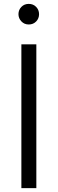

<svg xmlns="http://www.w3.org/2000/svg" viewBox="-20 -968 297 988"><path d="M128 -842Q105 -842 90 -858Q75 -874 75 -895Q75 -917 90 -932.5Q105 -948 128 -948Q151 -948 166 -932.5Q181 -917 181 -895Q181 -873 166 -857.5Q151 -842 128 -842ZM90 0V-740H167V0Z"/></svg>

Font: Be Vietnam Pro Light
Style: Regular
Weight: 300
Designer: Lam Bao, Tony Le, Vietanh Nguyen
Foundry: Yellow Type Foundry
Version: Version 1.002; ttfautohint (v1.8.3)